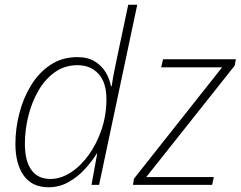

<svg xmlns="http://www.w3.org/2000/svg" viewBox="-20 -780 1015 810"><path d="M185 10Q115 10 80 -39.5Q45 -89 45 -173Q45 -237 61.5 -301.5Q78 -366 111 -420Q144 -474 193 -506.5Q242 -539 306 -539Q351 -539 380.5 -520.5Q410 -502 426.5 -474Q443 -446 448 -416H451Q456 -450 463 -484.5Q470 -519 477 -552L521 -760H559L398 0H366L390 -132H388Q367 -98 337 -65.5Q307 -33 268.5 -11.5Q230 10 185 10ZM193 -25Q236 -25 278 -52Q320 -79 354 -126Q388 -173 408.5 -233.5Q429 -294 429 -362Q429 -432 395.5 -468.5Q362 -505 307 -505Q253 -505 211.5 -475.5Q170 -446 142 -397.5Q114 -349 99.5 -290.5Q85 -232 85 -173Q85 -102 112 -63.5Q139 -25 193 -25ZM541 0 545 -26 917 -496H660L668 -530H975L970 -503L597 -33H882L875 0Z"/></svg>

Font: Noto Sans Disp ExtLt
Style: Italic
Weight: 200
Italic angle: -12°
Designer: Monotype Design Team
Foundry: Monotype Imaging Inc.
Version: Version 2.000;GOOG;noto-source:20170915:90ef993387c0